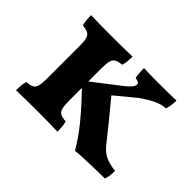

<svg xmlns="http://www.w3.org/2000/svg" viewBox="-106 -703 911 911"><g transform="rotate(45 350.0 -247.5)"><path d="M665 -60Q665 -21 656 0Q615 0 553.5 2Q492 4 463 7Q429 -51 383.5 -106.5Q338 -162 275 -227V-146Q275 -110 279.5 -92.5Q284 -75 296 -68.5Q308 -62 333 -60Q340 -40 340 2Q282 0 210 0Q136 0 62 2Q62 -39 69 -60Q94 -62 106 -68.5Q118 -75 122.5 -92.5Q127 -110 127 -146V-356Q127 -391 122.5 -407.5Q118 -424 106.5 -430.5Q95 -437 69 -440Q62 -462 62 -502Q120 -500 204 -500Q268 -500 340 -502Q340 -461 333 -440Q307 -437 295.5 -430.5Q284 -424 279.5 -407.5Q275 -391 275 -356V-270L407 -372Q449 -404 449 -423Q449 -438 423 -440Q417 -460 417 -502Q459 -500 514 -500Q591 -500 635 -502Q635 -487 632.5 -468.5Q630 -450 626 -440Q597 -439 568.5 -425.5Q540 -412 502 -386L399 -301Q483 -200 547 -119Q570 -89 598 -76.5Q626 -64 665 -60Z"/></g></svg>

Font: Vollkorn SC
Style: Bold
Weight: 700
Designer: Friedrich Althausen
Foundry: Friedrich Althausen
Version: Version 4.015